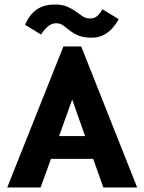

<svg xmlns="http://www.w3.org/2000/svg" viewBox="-20 -831 640 851"><path d="M438 0 393 -127H206L160 0H12L261 -625H340L588 0ZM300 -390 242 -228H357ZM434 -790 506 -746Q461 -664 387 -664Q351 -664 328 -673.5Q305 -683 289 -696Q273 -709 259.5 -718.5Q246 -728 229 -728Q209 -728 192 -713.5Q175 -699 162 -678L91 -721Q111 -767 143 -789Q175 -811 224 -811Q256 -811 278 -801.5Q300 -792 316 -780Q332 -768 346.5 -758.5Q361 -749 379 -749Q399 -749 411.5 -760.5Q424 -772 434 -790Z"/></svg>

Font: Inconsolata Expanded Black
Style: Regular
Weight: 900
Width: 7
Monospace: yes
Designer: Raph Levien, Cyreal, Brenton Simpson
Foundry: Raph Levien, Cyreal, Google
Version: Version 3.001; ttfautohint (v1.8.2.53-6de2)